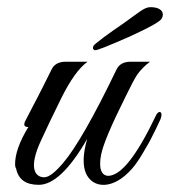

<svg xmlns="http://www.w3.org/2000/svg" viewBox="-20 -516 474 535"><path d="M22 -58C22 -53 23 -49 25 -46C31 -16 52 -1 88 -1C129 -1 174 -44 223 -129C210 -84 211 -54 219 -34C238 10 295 14 347 -45C357 -56 368 -72 379 -91C391 -111 400 -127 405 -138C411 -149 417 -162 424 -177C439 -206 422 -212 414 -193C361 -82 317 -26 281 -26C266 -27 259 -39 259 -60C259 -68 260 -77 262 -86C267 -112 289 -165 329 -245C344 -276 355 -297 363 -309C372 -321 383 -333 398 -344H344C325 -344 312 -337 305 -323C241 -190 191 -103 156 -62C133 -35 116 -22 103 -22C81 -22 56 -43 95 -126C108 -155 127 -194 151 -243C176 -293 200 -327 224 -344H163C144 -344 131 -337 124 -323C109 -293 91 -256 68 -213L50 -178C45 -167 48 -162 59 -162C34 -121 22 -87 22 -58ZM245 -376C252 -376 284 -389 341 -414C398 -440 428 -457 431 -465C438 -478 433 -496 399 -496C382 -496 368 -482 327 -453C306 -439 287 -425 269 -412C252 -399 242 -391 241 -389C240 -387 239 -385 239 -382C239 -378 244 -376 245 -376Z"/></svg>

Font: VL Great Vibes
Style: Regular
Weight: 400
Designer: Robert E. Leuschke
Foundry: Robert E. Leuschke
Version: Version 1.001